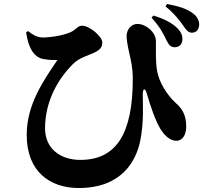

<svg xmlns="http://www.w3.org/2000/svg" viewBox="-20 -875 1040 963"><path d="M856 -638C877 -638 895 -651 895 -679C895 -697 890 -712 872 -731C845 -760 800 -782 749 -797L740 -786C781 -742 800 -705 815 -673C827 -649 836 -639 856 -638ZM942 -711C967 -711 979 -730 979 -753C979 -768 971 -791 949 -807C917 -832 875 -844 818 -855L810 -843C856 -806 884 -768 900 -745C914 -724 925 -711 942 -711ZM180 -584C200 -575 247 -573 268 -574C197 -469 114 -351 114 -198C114 -14 231 68 375 68C590 68 662 -67 683 -167C703 -264 696 -362 696 -400C696 -434 708 -436 717 -404C734 -343 761 -267 783 -231C803 -198 831 -169 864 -169C897 -169 914 -200 914 -241C914 -301 891 -332 862 -358C816 -400 778 -463 768 -519C760 -566 762 -609 762 -668C762 -711 717 -753 671 -755C641 -756 615 -730 615 -694C615 -662 629 -607 635 -579C644 -539 646 -505 646 -480C646 -208 566 -73 383 -73C280 -73 206 -132 206 -231C206 -373 276 -484 346 -554C379 -587 422 -596 453 -611C486 -627 493 -641 493 -663C493 -691 430 -746 392 -746C373 -746 368 -735 349 -722C313 -697 228 -687 196 -687C168 -687 144 -700 121 -719L111 -713C121 -645 142 -601 180 -584Z"/></svg>

Font: Noto Serif KR Black
Style: Regular
Weight: 900
Version: Version 1.001;PS 1.001;hotconv 16.6.54;makeotf.lib2.5.65590